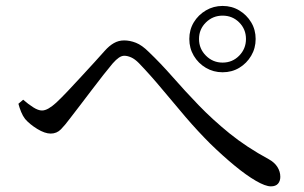

<svg xmlns="http://www.w3.org/2000/svg" viewBox="-20 -705 1040 657"><path d="M627.8 -571.6Q627.8 -603.2 643.1 -628.6Q658.5 -654 684.4 -669.3Q710.3 -684.7 741.7 -684.7Q773.4 -684.7 798.8 -669.3Q824.2 -654 839.5 -628.6Q854.8 -603.2 854.8 -571.6Q854.8 -540.1 839.5 -514.2Q824.2 -488.3 798.8 -473Q773.4 -457.7 741.7 -457.7Q710.3 -457.7 684.4 -473Q658.5 -488.3 643.1 -514.2Q627.8 -540.1 627.8 -571.6ZM661 -571.6Q661 -538.2 684.7 -514.5Q708.4 -490.8 741.7 -490.8Q775.3 -490.8 798.5 -514.5Q821.7 -538.2 821.7 -571.6Q821.7 -605.1 798.5 -628.3Q775.3 -651.5 741.7 -651.5Q708.4 -651.5 684.7 -628.3Q661 -605.1 661 -571.6ZM43 -349.9 59.3 -363.8Q77.1 -348.2 94 -337.6Q110.9 -326.9 123.6 -326.9Q134 -326.9 146.2 -333.9Q158.4 -340.9 172.1 -353.4Q189.7 -369.8 211.9 -393.3Q234.1 -416.8 258 -442.8Q281.9 -468.7 303.2 -492Q324.4 -515.3 338.3 -531Q353.6 -548.3 369.7 -557.5Q385.9 -566.7 404.6 -566.7Q424.7 -566.7 445.2 -558.6Q465.8 -550.5 489.2 -527.2Q529.5 -488.7 570.7 -441.8Q611.8 -394.8 659.5 -345.3Q707.2 -295.8 765.6 -248.4Q824.1 -201.1 899.5 -160.3Q919.7 -149.1 929.4 -133.4Q939.2 -117.7 939.2 -99.9Q939.2 -85.5 931.3 -76.4Q923.3 -67.3 906.9 -67.3Q888.3 -67.3 855.5 -86.3Q822.6 -105.4 782.4 -138.6Q742.2 -171.7 699.4 -213.4Q656.6 -256.1 615.5 -304Q574.5 -351.9 534.8 -399.8Q495.1 -447.6 455.5 -488.8Q441.5 -503 428.8 -508.6Q416 -514.2 405.4 -514.2Q396.4 -514.2 386.9 -507.8Q377.4 -501.4 365.6 -488Q352.8 -472.8 333.6 -448.5Q314.5 -424.3 294.2 -397.4Q273.9 -370.6 254.6 -345.4Q235.4 -320.1 221.2 -301.9Q203 -277.3 188.6 -262.6Q174.2 -247.9 153.5 -247.9Q133.5 -247.9 107.5 -263.8Q81.6 -279.7 65.9 -297.9Q58.1 -308 52.4 -321.9Q46.7 -335.7 43 -349.9Z"/></svg>

Font: Noto Serif SC
Style: Regular
Weight: 200
Designer: Ryoko NISHIZUKA 西塚涼子 (kana & ideographs); Frank Grießhammer (Latin, Greek & Cyrillic); Wenlong ZHANG 张文龙 (bopomofo); San
Foundry: Adobe
Version: Version 2.001;hotconv 1.1.0;makeotfexe 2.6.0